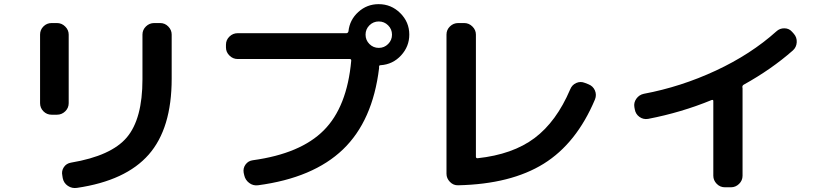

<svg xmlns="http://www.w3.org/2000/svg" viewBox="-20 -870 4040 943"><path d="M766.6 -756.8Q790 -756.8 806.6 -739.7Q823.2 -722.7 823.2 -700.2V-483.4Q823.2 -239.3 710.4 -110.8Q597.7 17.6 358.4 52.7Q334 56.6 313.5 43Q293 29.3 288.1 4.9L286.1 -7.8Q281.2 -30.3 293.5 -48.8Q305.7 -67.4 329.1 -71.3Q526.4 -104.5 603 -195.3Q679.7 -286.1 679.7 -480.5V-700.2Q679.7 -723.6 696.8 -740.2Q713.9 -756.8 737.3 -756.8ZM233.4 -306.6Q210 -306.6 193.4 -323.2Q176.8 -339.8 176.8 -363.3V-700.2Q176.8 -723.6 193.4 -740.2Q210 -756.8 233.4 -756.8H259.8Q283.2 -756.8 300.3 -739.7Q317.4 -722.7 317.4 -700.2V-363.3Q317.4 -339.8 300.3 -323.2Q283.2 -306.6 259.8 -306.6Z M1794.4 -653.8Q1813.5 -634.8 1840.3 -634.8Q1867.2 -634.8 1886.2 -653.8Q1905.3 -672.9 1905.3 -699.7Q1905.3 -726.6 1886.2 -745.6Q1867.2 -764.6 1840.3 -764.6Q1813.5 -764.6 1794.4 -745.6Q1775.4 -726.6 1775.4 -699.7Q1775.4 -672.9 1794.4 -653.8ZM1839.8 -849.6Q1901.4 -849.6 1945.8 -805.7Q1990.2 -761.7 1990.2 -700.2Q1990.2 -641.6 1949.7 -597.7Q1909.2 -553.7 1849.6 -549.8Q1841.8 -549.8 1841.8 -543V-535.2Q1810.5 -276.4 1664.6 -136.2Q1518.6 3.9 1247.1 40Q1222.7 43 1203.6 28.3Q1184.6 13.7 1179.7 -8.8L1176.8 -21.5Q1172.9 -43.9 1186 -62Q1199.2 -80.1 1221.7 -83Q1456.1 -115.2 1570.3 -230Q1684.6 -344.7 1705.1 -572.3Q1705.1 -580.1 1698.2 -580.1H1147.5Q1124 -580.1 1106.9 -597.2Q1089.8 -614.3 1089.8 -636.7V-650.4Q1089.8 -673.8 1106.9 -690.4Q1124 -707 1147.5 -707H1681.6Q1688.5 -707 1691.4 -715.8Q1697.3 -772.5 1739.7 -811Q1782.2 -849.6 1839.8 -849.6Z M2230.5 40Q2207 41 2189.9 23.4Q2172.9 5.9 2172.9 -16.6V-700.2Q2172.9 -723.6 2189.9 -740.2Q2207 -756.8 2230.5 -756.8H2259.8Q2283.2 -756.8 2300.3 -739.7Q2317.4 -722.7 2317.4 -700.2V-100.6Q2317.4 -92.8 2325.2 -92.8Q2498 -111.3 2605.5 -191.9Q2712.9 -272.5 2780.3 -430.7Q2789.1 -453.1 2810.1 -462.4Q2831.1 -471.7 2852.5 -462.9L2870.1 -456.1Q2892.6 -447.3 2901.9 -425.8Q2911.1 -404.3 2902.3 -381.8Q2811.5 -166 2650.4 -65.9Q2489.3 34.2 2230.5 40Z M3097.7 -333 3095.7 -343.8Q3091.8 -366.2 3105.5 -385.3Q3119.1 -404.3 3141.6 -409.2Q3324.2 -443.4 3496.1 -523.4Q3668 -603.5 3793 -715.8Q3809.6 -731.4 3833 -731Q3856.4 -730.5 3871.1 -712.9L3878.9 -704.1Q3894.5 -686.5 3893.1 -662.1Q3891.6 -637.7 3874 -622.1Q3768.6 -529.3 3632.8 -454.1Q3626 -450.2 3626 -442.4Q3626 -441.4 3626.5 -439.9Q3627 -438.5 3627 -436.5V-6.8Q3627 16.6 3609.9 33.2Q3592.8 49.8 3570.3 49.8H3540Q3516.6 49.8 3500 32.7Q3483.4 15.6 3483.4 -6.8V-374Q3483.4 -380.9 3475.6 -378.9Q3326.2 -317.4 3163.1 -286.1Q3139.6 -282.2 3120.6 -295.9Q3101.6 -309.6 3097.7 -333Z"/></svg>

Font: Rounded Mgen+ 1mn bold
Style: Bold
Weight: 700
Designer: [Source Han Sans]
Ryoko NISHIZUKA  (kana & ideographs); Paul D. Hunt (Latin, Greek & Cyrillic); Wenlong ZHANG  (bopomofo
Version: Version 1.059.20150602